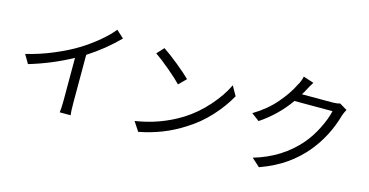

<svg xmlns="http://www.w3.org/2000/svg" viewBox="-84 -1205 3167 1647"><g transform="rotate(15 1500.0 -381.5)"><path d="M794.9 -781.2 861.3 -720.7Q740.2 -598.6 592.8 -503.9V-76.2Q592.8 2 598.6 31.2H501Q506.8 -5.9 506.8 -76.2V-454.1Q328.1 -356.4 130.9 -297.9L85 -376Q205.1 -404.3 324.7 -454.6Q444.3 -504.9 532.2 -559.6Q610.4 -608.4 682.1 -668.5Q753.9 -728.5 794.9 -781.2Z M1169.9 -671.9 1226.6 -733.4Q1280.3 -698.2 1360.4 -633.3Q1440.4 -568.4 1482.4 -526.4L1418.9 -462.9Q1379.9 -503.9 1301.8 -569.8Q1223.6 -635.7 1169.9 -671.9ZM1194.3 18.6 1140.6 -63.5Q1359.4 -96.7 1541 -209Q1651.4 -278.3 1740.2 -378.9Q1829.1 -479.5 1875 -577.1L1922.9 -492.2Q1867.2 -391.6 1780.8 -297.4Q1694.3 -203.1 1586.9 -136.7Q1409.2 -21.5 1194.3 18.6Z M2804.7 -665 2872.1 -625Q2858.4 -601.6 2847.7 -572.3Q2793.9 -377.9 2670.9 -227.5Q2598.6 -139.6 2503.9 -72.8Q2409.2 -5.9 2273.4 43.9L2201.2 -21.5Q2447.3 -93.8 2599.6 -272.5Q2656.2 -338.9 2699.7 -426.3Q2743.2 -513.7 2758.8 -584H2420.9Q2317.4 -437.5 2168 -337.9L2098.6 -389.6Q2214.8 -459 2293.9 -551.3Q2373 -643.6 2413.1 -727.5Q2433.6 -759.8 2444.3 -806.6L2537.1 -776.4Q2513.7 -739.3 2492.2 -698.2Q2483.4 -679.7 2467.8 -656.2H2740.2Q2781.2 -656.2 2804.7 -665Z"/></g></svg>

Font: GenEi Gothic M Regular
Style: Regular
Weight: 400
Designer: o_tamon (Modified); [Source Han Sans]
Ryoko NISHIZUKA  (kana & ideographs); Paul D. Hunt (Latin, Greek & Cyrillic); Wenl
Version: Version 1.1a;Original Version 1.004